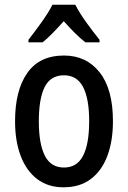

<svg xmlns="http://www.w3.org/2000/svg" viewBox="-20 -786 543 816"><path d="M460 -271Q460 -187 436.5 -124Q413 -61 366.5 -25.5Q320 10 250 10Q184 10 138 -25Q92 -60 68 -123Q44 -186 44 -271Q44 -402 96 -476Q148 -550 252 -550Q347 -550 403.5 -478.5Q460 -407 460 -271ZM145 -270Q145 -175 170.5 -124.5Q196 -74 252 -74Q307 -74 333 -124Q359 -174 359 -271Q359 -367 333 -416.5Q307 -466 252 -466Q195 -466 170 -416.5Q145 -367 145 -270ZM300 -766Q317 -732 347 -690.5Q377 -649 403 -617V-606H343Q321 -623 298 -646Q275 -669 251 -696Q227 -669 204 -645.5Q181 -622 161 -606H101V-617Q127 -650 157 -692Q187 -734 203 -766Z"/></svg>

Font: Noto Sans Condensed Medium
Style: Regular
Weight: 500
Width: 3
Designer: Monotype Design Team
Foundry: Monotype Imaging Inc.
Version: Version 2.013; ttfautohint (v1.8.4.7-5d5b)